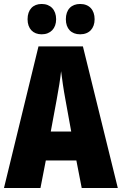

<svg xmlns="http://www.w3.org/2000/svg" viewBox="-20 -948 614 968"><path d="M119 -851C119 -803 147 -775 190 -775C235 -775 263 -805 263 -851C263 -898 235 -928 190 -928C147 -928 119 -900 119 -851ZM312 -851C312 -804 339 -775 384 -775C430 -775 457 -805 457 -851C457 -898 430 -928 384 -928C340 -928 312 -900 312 -851ZM392 0H574L398 -714H174L0 0H184L211 -139H365ZM310 -445 339 -285H236L266 -447C276 -500 284 -551 288 -589C293 -549 300 -498 310 -445Z"/></svg>

Font: Noto Sans Arabic UI XCn Bk
Style: Regular
Weight: 900
Width: 2
Designer: Monotype Design Team, Nadine Chahine and Nizar Qandah
Foundry: Monotype Imaging Inc.
Version: Version 2.010